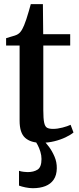

<svg xmlns="http://www.w3.org/2000/svg" viewBox="-20 -704 395 960"><path d="M186 10Q133.5 10 105.8 -14.8Q78 -39.5 78 -100.5V-476.5H10.5V-513Q20 -516.5 31.5 -519.5Q43 -522.5 53.5 -526Q64 -529.5 70 -533.5Q77 -538 82.2 -544.5Q87.5 -551 91.8 -559.2Q96 -567.5 100.5 -577.5Q105.5 -589 111.8 -608.2Q118 -627.5 124 -648Q130 -668.5 134 -683.5H194.5L196 -533H331V-476.5H196.5V-153.5Q196.5 -111 200.8 -91Q205 -71 215.5 -65.2Q226 -59.5 245 -59.5Q267 -59.5 292.8 -66.2Q318.5 -73 333 -80L347.5 -41.5Q333 -29.5 308 -17.5Q283 -5.5 251.8 2.2Q220.5 10 186 10ZM144.5 237Q127 237 107.5 233Q88 229 75 224V150Q85 153.5 97.8 155Q110.5 156.5 118 156.5Q148.5 156.5 168 144Q187.5 131.5 187.5 91Q187.5 73 182 55Q176.5 37 168.8 22Q161 7 154 -1.5L181 -6L197.5 -1.5Q209 9 224.8 30Q240.5 51 252.5 78.8Q264.5 106.5 264 137.5Q263.5 172 248.5 194Q233.5 216 206.8 226.5Q180 237 144.5 237Z"/></svg>

Font: Merriweather 72pt SemiBold
Style: Regular
Weight: 600
Version: Version 2.100